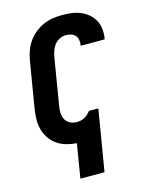

<svg xmlns="http://www.w3.org/2000/svg" viewBox="-138 -829 876 1130"><g transform="rotate(-15 300.0 -264.0)"><path d="M208 215 242 8Q211 6 180.5 -2.5Q150 -11 125 -28Q100 -45 82.5 -70Q65 -95 56.5 -124.5Q48 -154 48.5 -186Q49 -218 54 -251L101 -534Q106 -563 116 -591Q126 -619 143.5 -644.5Q161 -670 185.5 -689.5Q210 -709 237.5 -721.5Q265 -734 294.5 -738.5Q324 -743 353 -743Q382 -743 410 -739.5Q438 -736 463.5 -725.5Q489 -715 509.5 -698Q530 -681 543.5 -657.5Q557 -634 560.5 -606Q564 -578 560 -549L558 -540H412L413 -544Q415 -560 412.5 -576Q410 -592 399.5 -603Q389 -614 374 -618.5Q359 -623 343 -623Q324 -623 305 -613.5Q286 -604 273.5 -588Q261 -572 254.5 -553Q248 -534 245 -515L198 -231Q194 -210 195 -188Q196 -166 205.5 -148.5Q215 -131 233.5 -121.5Q252 -112 274 -112Q286 -112 298 -114.5Q310 -117 321.5 -123Q333 -129 342.5 -138Q352 -147 360 -157H417L355 215Z"/></g></svg>

Font: Iosevka Heavy Extended
Style: Italic
Weight: 900
Width: 7
Italic angle: -9°
Monospace: yes
Designer: Belleve Invis
Foundry: Belleve Invis
Version: Version 32.5.0; ttfautohint (v1.8.4)